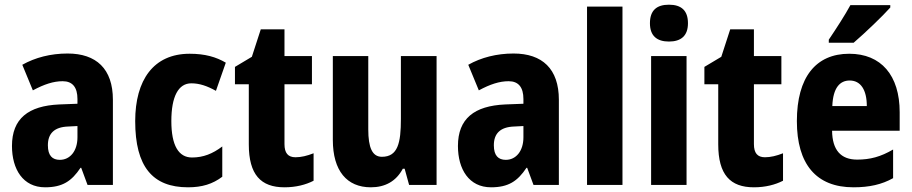

<svg xmlns="http://www.w3.org/2000/svg" viewBox="-20 -788 3886 818"><path d="M268 -560C196 -560 130 -543 75 -512L120 -403C168 -429 208 -442 247 -442C289 -442 310 -416 310 -366V-346L232 -343C101 -337 31 -283 31 -166C31 -67 78 10 172 10C246 10 285 -16 323 -73H326L353 0H461V-363C461 -495 390 -560 268 -560ZM271 -249 310 -251V-203C310 -144 278 -107 235 -107C203 -107 184 -125 184 -169C184 -218 210 -247 271 -249Z M781 10C841 10 886 -4 927 -35V-164C886 -133 846 -117 798 -117C741 -117 710 -168 710 -272C710 -377 740 -433 795 -433C830 -433 862 -422 900 -401L942 -521C901 -545 854 -559 788 -559C634 -559 556 -447 556 -272C556 -78 630 10 781 10Z M1239 -118C1207 -118 1192 -136 1192 -174V-429H1309V-549H1192V-663H1091L1053 -546L981 -503V-429H1040V-173C1040 -44 1091 10 1192 10C1241 10 1283 -1 1316 -18V-135C1288 -124 1263 -118 1239 -118Z M1840 -549H1688V-281C1688 -179 1675 -120 1607 -120C1566 -120 1549 -159 1549 -237V-549H1398V-192C1398 -60 1458 10 1560 10C1621 10 1668 -16 1696 -69H1704L1723 0H1840Z M2168 -560C2096 -560 2030 -543 1975 -512L2020 -403C2068 -429 2108 -442 2147 -442C2189 -442 2210 -416 2210 -366V-346L2132 -343C2001 -337 1931 -283 1931 -166C1931 -67 1978 10 2072 10C2146 10 2185 -16 2223 -73H2226L2253 0H2361V-363C2361 -495 2290 -560 2168 -560ZM2171 -249 2210 -251V-203C2210 -144 2178 -107 2135 -107C2103 -107 2084 -125 2084 -169C2084 -218 2110 -247 2171 -249Z M2632 0V-760H2481V0Z M2830 -768C2778 -768 2749 -744 2749 -689C2749 -635 2779 -611 2830 -611C2881 -611 2911 -635 2911 -689C2911 -743 2883 -768 2830 -768ZM2905 -549H2754V0H2905Z M3239 -118C3207 -118 3192 -136 3192 -174V-429H3309V-549H3192V-663H3091L3053 -546L2981 -503V-429H3040V-173C3040 -44 3091 10 3192 10C3241 10 3283 -1 3316 -18V-135C3288 -124 3263 -118 3239 -118Z M3773 -756V-766H3603C3579 -722 3544 -668 3511 -619V-606H3617C3666 -648 3741 -720 3773 -756ZM3598 -559C3456 -559 3375 -459 3375 -272C3375 -89 3457 10 3616 10C3684 10 3737 -2 3785 -29V-151C3732 -120 3687 -108 3632 -108C3562 -108 3526 -149 3525 -231H3813V-310C3813 -467 3734 -559 3598 -559ZM3600 -445C3647 -445 3673 -405 3673 -336H3526C3529 -415 3559 -445 3600 -445Z"/></svg>

Font: Noto Sans Gurmukhi UI Condensed ExtraBold
Style: Regular
Weight: 800
Width: 3
Designer: Jelle Bosma - Monotype Design Team
Foundry: Monotype Imaging Inc.
Version: Version 2.004